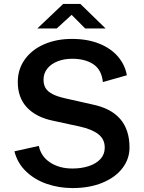

<svg xmlns="http://www.w3.org/2000/svg" viewBox="-20 -947 733 977"><path d="M348.5 -89.5Q395 -89.5 432.5 -102Q470 -114.5 491.5 -138.2Q513 -162 513 -195.5Q513 -239 480.2 -264.2Q447.5 -289.5 386.5 -303L250.5 -332.5Q164.5 -350 117.5 -399.8Q70.5 -449.5 70.5 -529.5Q70.5 -594.5 106.2 -644.5Q142 -694.5 204.8 -721.8Q267.5 -749 345.5 -749Q426 -749 486 -724.5Q546 -700 581.2 -658Q616.5 -616 625.5 -564L503.5 -529.5Q497 -592 455.2 -620Q413.5 -648 347 -648Q306.5 -648 273.2 -635Q240 -622 220.8 -598Q201.5 -574 201.5 -541.5Q201.5 -516.5 211.8 -499Q222 -481.5 246.8 -468.5Q271.5 -455.5 314.5 -446L447.5 -416Q639 -378 639 -196.5Q639 -138.5 603.2 -91.5Q567.5 -44.5 501.5 -17.2Q435.5 10 349 10Q280.5 10 218.5 -11.2Q156.5 -32.5 112.5 -74.8Q68.5 -117 53.5 -177L177.5 -204.5Q189 -150 235.8 -119.8Q282.5 -89.5 348.5 -89.5ZM344.5 -871.5 268.5 -802H170L301.5 -927H389L517.5 -802H413.5Z"/></svg>

Font: 1883 Sans SemiBold
Style: Regular
Weight: 600
Designer: 1883 Sans project is a fork of Public Sans.
Version: Version 1.009